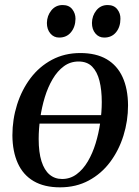

<svg xmlns="http://www.w3.org/2000/svg" viewBox="-20 -752 565 782"><path d="M394 -248.5H123L128 -283H399ZM307 -536Q371.5 -536 414.5 -510.8Q457.5 -485.5 479.2 -438Q501 -390.5 501.5 -323Q501.5 -259.5 482.8 -199.5Q464 -139.5 428.5 -92Q393 -44.5 341.5 -16.8Q290 11 224.5 11Q160.5 11 117.2 -14.2Q74 -39.5 52.5 -87.2Q31 -135 30.5 -200.5Q30.5 -265.5 49.5 -325.8Q68.5 -386 104.2 -433.5Q140 -481 191.5 -508.5Q243 -536 307 -536ZM300 -501.5Q266.5 -501.5 240.2 -482.2Q214 -463 194.5 -430Q175 -397 162.5 -356Q150 -315 143.8 -271Q137.5 -227 137.5 -186Q137.5 -131.5 149 -95.2Q160.5 -59 181.8 -41Q203 -23 233 -23Q266 -23 292.2 -42.5Q318.5 -62 337.8 -94.8Q357 -127.5 369.5 -168.2Q382 -209 388.2 -252.5Q394.5 -296 394.5 -336.5Q394.5 -385.5 385.2 -422.5Q376 -459.5 355.5 -480.5Q335 -501.5 300 -501.5ZM221 -599Q199 -599 185 -615.8Q171 -632.5 171 -658.5Q171.5 -688 189.2 -709.8Q207 -731.5 235 -731.5Q261 -731.5 274.2 -714.5Q287.5 -697.5 287.5 -675.5Q287 -642.5 269.2 -620.8Q251.5 -599 221 -599ZM404.5 -599Q382.5 -599 368.5 -615.8Q354.5 -632.5 354.5 -658.5Q355 -688 372.5 -709.8Q390 -731.5 418.5 -731.5Q444 -731.5 457.5 -714.5Q471 -697.5 470.5 -675.5Q470.5 -642.5 452.8 -620.8Q435 -599 404.5 -599Z"/></svg>

Font: Merriweather 96pt
Style: Italic
Weight: 400
Italic angle: -7.8°
Version: Version 2.101